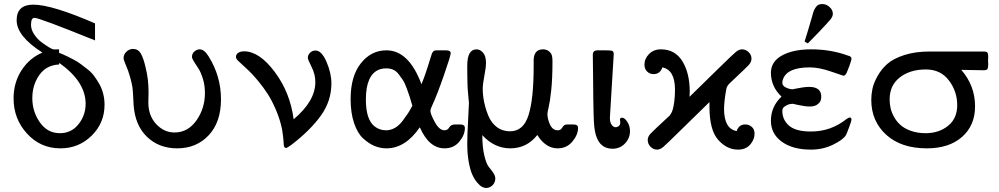

<svg xmlns="http://www.w3.org/2000/svg" viewBox="-20 -726 4921 946"><path d="M46.9 -241.2Q46.9 -319.3 86.4 -380.1Q126 -440.9 189 -466.8Q62 -547.9 62 -626Q62 -703.1 144 -703.1Q235.8 -703.1 448.2 -610.8V-526.9Q174.3 -637.7 149.9 -638.2Q132.8 -638.2 132.8 -604Q132.8 -580.1 148.4 -556.6Q164.1 -533.2 185.1 -517.6Q206.1 -502 221.4 -492.9Q236.8 -483.9 242.2 -482.9Q248 -481.9 271 -482.9V-465.8Q272 -465.8 286.9 -459.5Q301.8 -453.1 313 -447.5Q324.2 -441.9 343.5 -431.9Q362.8 -421.9 377.9 -410.4Q393.1 -398.9 412.1 -384Q431.2 -369.1 444.6 -350.6Q458 -332 470 -311Q481.9 -290 488.5 -263.9Q495.1 -237.8 495.1 -210Q495.1 -120.1 431.6 -57.6Q368.2 4.9 277.8 4.9Q179.7 4.9 113.3 -67.6Q46.9 -140.1 46.9 -241.2ZM139.2 -242.2Q139.2 -176.3 176.5 -123Q213.9 -69.8 274.9 -69.8Q332 -69.8 366.9 -114Q401.9 -158.2 401.9 -214.8Q401.9 -323.7 272 -416L271 -408.2Q208 -405.3 173.6 -356.2Q139.2 -307.1 139.2 -242.2Z M588.9 -439.9Q588.9 -458 603 -471.4Q617.2 -484.9 635.7 -484.9Q660.6 -484.9 673.8 -462.4Q687 -439.9 697.8 -392.1Q711.9 -335.9 711.9 -272.9Q711.9 -260.7 711.4 -244.9Q710.9 -229 710.9 -221.2Q710.9 -156.2 749.5 -114.7Q788.1 -73.2 839.8 -73.2Q905.8 -73.2 947.8 -132.6Q989.7 -191.9 989.7 -268.1Q989.7 -305.2 979.7 -337.6Q969.7 -370.1 958.3 -387.5Q946.8 -404.8 936.3 -421.4Q925.8 -438 925.8 -445.8Q925.8 -461.9 938 -472.4Q950.2 -482.9 963.9 -482.9Q986.8 -482.9 1008.8 -446.8Q1068.8 -349.6 1068.8 -236.8Q1068.8 -124 1008.3 -59.6Q947.8 4.9 853 4.9Q763.2 4.9 704.1 -52Q645 -108.9 638.2 -210Q638.2 -211.9 636.5 -244.9Q634.8 -277.8 632.8 -293.9Q630.9 -310.1 621.8 -343.5Q612.8 -377 598.1 -410.2Q588.9 -431.2 588.9 -439.9Z M1142.6 -445.8Q1142.6 -458 1153.6 -465.6Q1164.6 -473.1 1182.6 -473.1Q1257.8 -473.1 1333.7 -371.6Q1409.7 -270 1426.8 -138.2Q1533.7 -228 1533.7 -321.8Q1533.7 -359.9 1515.1 -396.5Q1496.6 -433.1 1496.6 -440.9Q1496.6 -455.1 1507.6 -466.1Q1518.6 -477.1 1534.7 -477.1Q1564.5 -477.1 1588.6 -421.6Q1612.8 -366.2 1612.8 -314.9Q1612.8 -229 1561.8 -157.5Q1510.7 -85.9 1419.4 -15.1Q1395.5 2.9 1389.6 2.9Q1384.8 2.9 1381.8 -0.5Q1378.9 -3.9 1378.2 -12Q1377.4 -20 1377 -29.5Q1376.5 -39.1 1374.5 -56.2Q1372.6 -73.2 1369.6 -89.8Q1359.9 -136.7 1340.3 -182.9Q1320.8 -229 1299.3 -262.5Q1277.8 -295.9 1251.7 -327.4Q1225.6 -358.9 1207 -376.5Q1188.5 -394 1171.1 -409.9Q1153.8 -425.8 1152.8 -426.8Q1142.6 -437 1142.6 -445.8Z M1707.5 -237.8Q1707.5 -350.6 1758.1 -414.3Q1808.6 -478 1883.8 -478Q1994.6 -478 2056.6 -311Q2068.8 -340.8 2078.1 -368.4Q2087.4 -396 2092 -411.4Q2096.7 -426.8 2101.1 -440.9Q2105.5 -455.1 2107.7 -460.9Q2109.9 -466.8 2113.8 -471.4Q2117.7 -476.1 2122.1 -477.1Q2126.5 -478 2134.8 -478H2177.7Q2200.7 -478 2200.7 -463.9Q2200.7 -451.7 2167.2 -355.2Q2133.8 -258.8 2108.9 -205.1Q2101.1 -189 2100.6 -180.2Q2100.6 -164.1 2122.6 -124Q2144.5 -84 2170.4 -84Q2185.5 -84 2193.6 -98.4Q2201.7 -112.8 2222.7 -112.8H2247.6Q2270.5 -112.8 2270.5 -95.2Q2270.5 -61 2243.2 -28.1Q2215.8 4.9 2170.4 4.9Q2094.2 4.9 2048.8 -98.1H2047.9Q1977.1 4.9 1883.8 4.9Q1854 4.9 1825.9 -6.6Q1797.9 -18.1 1769.8 -43.5Q1741.7 -68.8 1724.6 -119.4Q1707.5 -169.9 1707.5 -237.8ZM1782.7 -235.8Q1782.7 -137.7 1824.7 -104Q1849.6 -84 1881.8 -84Q1904.8 -84 1925.8 -95.9Q1946.8 -107.9 1964.6 -131.8Q1982.4 -155.8 1991 -168.9Q1999.5 -182.1 2011.7 -205.1Q2002 -238.3 1998.3 -250.2Q1994.6 -262.2 1984.1 -290.5Q1973.6 -318.8 1965.6 -330.8Q1957.5 -342.8 1945.1 -359.4Q1932.6 -376 1917.2 -382.6Q1901.9 -389.2 1882.8 -389.2Q1823.7 -389.2 1798.8 -333Q1782.7 -295.9 1782.7 -235.8Z M2282.2 -18.1Q2282.2 -58.1 2286.4 -134.5Q2290.5 -210.9 2290.5 -219.2Q2290.5 -223.1 2286.4 -263.7Q2282.2 -304.2 2282.2 -380.9V-402.8Q2282.2 -482.9 2328.1 -482.9Q2345.2 -482.9 2359.9 -466.6Q2374.5 -450.2 2374.5 -416Q2374.5 -394 2366.5 -352.5Q2358.4 -311 2358.4 -288.1Q2358.4 -245.1 2371.3 -199Q2384.3 -152.8 2399.4 -130.9Q2433.6 -79.1 2493.2 -79.1Q2559.1 -79.1 2584.2 -158.9Q2609.4 -238.8 2609.4 -398.9V-418.9Q2606.4 -482.9 2655.3 -482.9Q2682.1 -482.9 2696.3 -460Q2702.1 -448.7 2702.1 -423.8Q2702.1 -337.9 2695.8 -280.5Q2689.5 -223.1 2683.3 -198Q2677.2 -172.9 2677.2 -165Q2677.2 -139.2 2690.2 -111.6Q2703.1 -84 2728.5 -84Q2743.7 -84 2751 -98.4Q2758.3 -112.8 2775.4 -112.8H2805.2Q2828.1 -112.8 2828.1 -96.2Q2828.1 -62 2800.3 -28.6Q2772.5 4.9 2727.5 4.9Q2668.5 4.9 2627.4 -61Q2575.7 4.9 2494.1 4.9Q2416 4.9 2356.4 -60.1Q2356.4 0 2366.5 41Q2376.5 82 2388.4 96.4Q2400.4 110.8 2410.4 125.5Q2420.4 140.1 2420.4 153.8Q2420.4 172.9 2407 186.5Q2393.6 200.2 2374.5 200.2Q2365.7 200.2 2355 194.6Q2344.2 189 2330.8 173.1Q2317.4 157.2 2306.9 134Q2296.4 110.8 2289.3 70.8Q2282.2 30.8 2282.2 -18.1Z M2900.9 -450.2V-456.1Q2900.9 -478 2923.8 -478Q2923.8 -478 2965.8 -478Q2989.7 -478 2996.8 -475.1Q3003.9 -472.2 3003.9 -459Q3003.9 -457 3003.4 -451.4Q3002.9 -445.8 3002.9 -441.9L2985.8 -160.2Q2985.8 -158.2 2985.4 -153.1Q2984.9 -147.9 2984.9 -145Q2984.9 -124 2993.4 -111.6Q3002 -99.1 3013.7 -99.1Q3020.5 -99.1 3028.3 -104.5Q3036.1 -109.9 3036.1 -122.1Q3036.1 -125 3035.4 -129.9Q3034.7 -134.8 3034.7 -137.2Q3034.7 -146 3044.9 -146Q3058.1 -146 3071 -125.5Q3084 -105 3084 -80.1Q3084 -44.9 3059.3 -19Q3034.7 6.8 2998 6.8Q2936 6.8 2916 -60.1Q2911.1 -76.2 2908.4 -99.1Q2905.8 -122.1 2904.8 -160.2Q2903.8 -198.2 2903.3 -233.6Q2902.8 -269 2902.3 -333.7Q2901.9 -398.4 2900.9 -450.2Z M3155.3 -407.2Q3155.3 -437 3178 -460Q3200.7 -482.9 3236.3 -482.9Q3306.2 -482.9 3342.3 -424.1Q3378.4 -365.2 3378.4 -273.9Q3378.4 -270 3377.9 -262Q3377.4 -253.9 3377.4 -249Q3439.5 -309.1 3518.6 -387.2Q3591.8 -459 3606.7 -470.9Q3621.6 -482.9 3635.7 -482.9Q3653.8 -482.9 3668.2 -469.5Q3682.6 -456.1 3682.6 -437Q3682.6 -419.9 3668.5 -405Q3654.3 -390.1 3579.6 -319.8Q3563.5 -305.7 3559.6 -292Q3558.6 -288.1 3557.6 -282.2Q3547.9 -226.1 3547.4 -189.9Q3547.4 -91.8 3609.4 -80.1Q3620.6 -113.3 3652.3 -112.8Q3670.4 -112.8 3684.1 -100.8Q3697.8 -88.9 3697.8 -66.9Q3697.8 -39.1 3676.5 -13.9Q3655.3 11.2 3615.7 11.2Q3561.5 11.2 3518.6 -36.9Q3475.6 -85 3475.6 -200.2V-223.1Q3419.4 -168 3343.8 -94.2Q3263.7 -15.1 3248 -2Q3232.4 11.2 3217.3 11.2Q3199.2 11.2 3185.3 -2.9Q3171.4 -17.1 3171.4 -36.1Q3171.4 -52.2 3184.6 -66.7Q3197.8 -81.1 3274.4 -151.9Q3275.4 -151.9 3277.3 -153.8Q3279.3 -155.8 3284.9 -164.3Q3290.5 -172.9 3294.4 -185.5Q3298.3 -198.2 3302 -224.1Q3305.7 -250 3305.7 -284.2Q3305.7 -381.3 3243.7 -394Q3232.4 -360.8 3199.7 -360.8Q3181.6 -360.8 3168.5 -373.5Q3155.3 -386.2 3155.3 -407.2Z M3778.3 -130.9Q3778.3 -200.7 3830.6 -250Q3778.8 -298.8 3778.3 -367.2Q3778.3 -422.4 3832.8 -452.6Q3887.2 -482.9 3977.5 -482.9Q4074.7 -482.9 4160.6 -451.2Q4175.8 -447.3 4175.3 -437Q4175.3 -433.1 4171.9 -422.1Q4168.5 -411.1 4164.6 -400.1Q4160.6 -389.2 4156.2 -378.9L4152.3 -369.1Q4145.5 -353 4135.3 -353Q4133.3 -353 4074.5 -373.5Q4015.6 -394 3970.2 -394Q3859.4 -394 3838.4 -336.9Q3834.5 -328.1 3834.5 -318.8Q3834.5 -302.7 3853 -294.4Q3871.6 -286.1 3885.3 -286.1Q3887.2 -286.1 3900.4 -289.1Q3913.6 -292 3932.6 -294.9Q3951.7 -297.9 3966.3 -297.9Q4026.4 -297.9 4026.4 -250Q4026.4 -240.2 4023.4 -230.7Q4020.5 -221.2 4007.1 -211.2Q3993.7 -201.2 3970.5 -201.2Q3947.3 -201.2 3916.5 -208L3885.3 -214.8Q3880.4 -214.8 3870.4 -212.9Q3860.4 -210.9 3847.4 -202.4Q3834.5 -193.8 3834.5 -180.2Q3834.5 -138.2 3864.3 -109.9Q3897.5 -77.6 3976.6 -78.1Q4073.7 -78.1 4150.4 -139.2Q4161.6 -147 4167.5 -147Q4175.3 -147 4175.3 -136.2Q4175.3 -130.4 4163.3 -98.1Q4151.4 -65.9 4148.4 -61Q4135.3 -38.1 4085 -13.4Q4034.7 11.2 3975.6 11.2Q3885.7 11.2 3832 -27.8Q3778.3 -66.9 3778.3 -130.9ZM3944.3 -521Q3945.3 -525.9 3948.5 -534.9Q3951.7 -543.9 3960.4 -573.5Q3969.2 -603 3981.4 -645Q3981.4 -646 3983.4 -652.6Q3985.4 -659.2 3985.8 -661.1Q3986.3 -663.1 3988.3 -668.9Q3990.2 -674.8 3991.9 -677.5Q3993.7 -680.2 3996.1 -685.1Q3998.5 -689.9 4000.5 -691.9Q4002.4 -693.8 4005.9 -697.5Q4009.3 -701.2 4012.9 -702.6Q4016.6 -704.1 4021.5 -705.1Q4026.4 -706.1 4031.2 -706.1Q4051.3 -706.1 4067.4 -691.4Q4083.5 -676.8 4083.5 -658.2Q4083.5 -645 4072 -630.6Q4060.5 -616.2 4013.7 -566.9Q3981.4 -533.7 3960.4 -512.2Z M4272.9 -233.9Q4272.9 -260.7 4278.6 -288.3Q4284.2 -315.9 4303.2 -350.3Q4322.3 -384.8 4351.6 -410.9Q4380.9 -437 4435.1 -454.6Q4489.3 -472.2 4560.1 -472.2H4826.2Q4841.3 -472.2 4845.2 -466.6Q4849.1 -460.9 4849.1 -442.9Q4849.1 -439.9 4848.6 -435.1Q4848.1 -430.2 4848.1 -427Q4848.1 -423.8 4848.6 -418.5Q4849.1 -413.1 4849.1 -410.2Q4849.1 -392.1 4845.2 -386Q4841.3 -379.9 4826.2 -379.9Q4738.3 -380.9 4716.3 -381.8Q4784.2 -303.7 4784.2 -202.1Q4784.2 -107.9 4720.2 -51.5Q4656.2 4.9 4546.9 4.9Q4419.9 4.9 4346.4 -62Q4272.9 -128.9 4272.9 -233.9ZM4363.3 -235.8Q4363.3 -215.8 4367.7 -194.8Q4372.1 -173.8 4384.5 -150.9Q4397 -127.9 4416.5 -110.4Q4436 -92.8 4468 -81.3Q4500 -69.8 4541 -69.8Q4606 -69.8 4651.1 -106Q4696.3 -142.1 4696.3 -208Q4696.3 -275.9 4655.3 -329.8Q4614.3 -383.8 4542 -383.8Q4463.9 -383.8 4413.6 -344.7Q4363.3 -305.7 4363.3 -235.8Z"/></svg>

Font: CMU Concrete
Style: Bold
Weight: 700
Version: Version 0.7.0